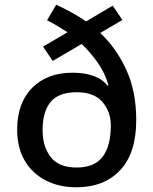

<svg xmlns="http://www.w3.org/2000/svg" viewBox="-20 -786 651 816"><path d="M219 -766Q253 -750 285 -732.5Q317 -715 346 -695L459 -762L500 -701L406 -646Q475 -581 517 -489Q559 -397 559 -276Q559 -135 490.5 -62.5Q422 10 304 10Q231 10 174 -19.5Q117 -49 85 -103.5Q53 -158 53 -235Q53 -349 117 -413Q181 -477 288 -477Q339 -477 377 -463.5Q415 -450 437 -422L441 -424Q426 -476 395.5 -519.5Q365 -563 327 -599L204 -527L163 -588L267 -649Q247 -662 225 -675Q203 -688 180 -700ZM306 -394Q229 -394 195 -352.5Q161 -311 161 -233Q161 -163 195.5 -118.5Q230 -74 306 -74Q381 -74 416 -119.5Q451 -165 451 -254Q451 -311 415.5 -352.5Q380 -394 306 -394Z"/></svg>

Font: Noto Sans Khmer UI Medium
Style: Regular
Weight: 500
Designer: Danh Hong and the Monotype Design Team
Foundry: Monotype Imaging Inc.
Version: Version 2.002; ttfautohint (v1.8.4.7-5d5b)